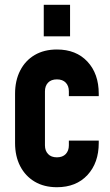

<svg xmlns="http://www.w3.org/2000/svg" viewBox="-20 -770 460 803"><path d="M218.1 13Q164.5 13 125.2 -10.2Q86 -33.5 64.5 -75Q43 -116.5 43 -172V-378Q43 -433.3 64.5 -475.1Q86 -517 125.2 -540Q164.5 -563 218.1 -563Q298.5 -563 345.8 -512.2Q393 -461.5 393 -378V-368H268V-388Q268 -410.7 255 -424.3Q242 -438 218 -438Q194 -438 181 -424.3Q168 -410.7 168 -388V-162Q168 -139.7 181 -125.9Q194 -112 218 -112Q242 -112 255 -125.9Q268 -139.7 268 -162V-182H393V-172Q393 -89.1 345.8 -38Q298.5 13 218.1 13ZM163 -618V-750H273V-618Z"/></svg>

Font: Mohave Light
Style: Regular
Weight: 300
Designer: Gumpita Rahayu
Foundry: Tokotype
Version: Version 2.003